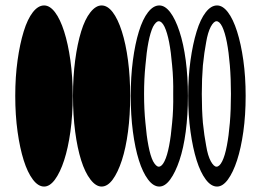

<svg xmlns="http://www.w3.org/2000/svg" viewBox="-20 -675 966 705"><path d="M777 -655Q755 -655 735.5 -630Q716 -605 702 -559.5Q688 -514 679.5 -453.5Q671 -393 671 -323Q671 -252 679.5 -191.5Q688 -131 702 -86.5Q716 -42 735.5 -16Q755 10 777 10Q798 10 817 -16Q836 -42 850.5 -86.5Q865 -131 873.5 -191.5Q882 -252 882 -323Q882 -393 873.5 -453.5Q865 -514 850.5 -559.5Q836 -605 817 -630Q798 -655 777 -655ZM775 -597Q786 -597 796 -577Q806 -556 813 -520Q820 -484 824 -435Q828 -386 828 -330Q828 -272 824 -224Q820 -176 813 -140Q806 -103 796 -83Q786 -63 775 -63Q765 -63 754 -83Q743 -103 737 -140Q730 -176 725 -224Q721 -272 721 -330Q721 -386 725 -435Q730 -484 737 -520Q743 -556 754 -577Q765 -597 775 -597ZM565 -655Q543 -655 523.5 -630Q504 -605 490 -559.5Q476 -514 468 -453.5Q460 -393 460 -323Q460 -252 468 -191.5Q476 -131 490 -86.5Q504 -42 523.5 -16Q543 10 565 10Q586 10 605 -16Q624 -42 639 -86.5Q654 -131 662 -191.5Q670 -252 670 -323Q670 -393 662 -453.5Q654 -514 639 -559.5Q624 -605 605 -630Q586 -655 565 -655ZM563 -597Q574 -597 584 -577Q594 -556 601 -520Q608 -484 612 -435Q617 -386 616 -330Q617 -272 612 -224Q608 -176 601 -140Q594 -103 584 -83Q574 -63 563 -63Q553 -63 542 -83Q532 -103 525 -140Q518 -176 514 -224Q509 -272 509 -330Q509 -386 514 -435Q518 -484 525 -520Q532 -556 542 -577Q553 -597 563 -597ZM353 -655Q332 -655 312 -630Q292 -605 278 -559.5Q264 -514 256 -453.5Q248 -393 248 -323Q248 -252 256 -191.5Q264 -131 278 -86.5Q292 -42 312 -16Q332 10 353 10Q375 10 394 -16Q413 -42 427.5 -86.5Q442 -131 450 -191.5Q458 -252 458 -323Q458 -393 450 -453.5Q442 -514 427.5 -559.5Q413 -605 394 -630Q375 -655 353 -655ZM142 -655Q120 -655 100.5 -630Q81 -605 67 -559.5Q53 -514 44.5 -453.5Q36 -393 36 -323Q36 -252 44.5 -191.5Q53 -131 67 -86.5Q81 -42 100.5 -16Q120 10 142 10Q163 10 182 -16Q201 -42 215.5 -86.5Q230 -131 238.5 -191.5Q247 -252 247 -323Q247 -393 238.5 -453.5Q230 -514 215.5 -559.5Q201 -605 182 -630Q163 -655 142 -655Z"/></svg>

Font: binaryhoriontal115
Style: Book
Weight: 400
Designer: Jelle Bosma - Monotype Design Team
Foundry: Monotype Imaging Inc.
Version: Version 2.003